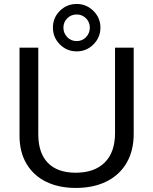

<svg xmlns="http://www.w3.org/2000/svg" viewBox="-20 -925 762 955"><path d="M356.9 9.8Q272.5 9.8 209.5 -21Q146.5 -51.8 111.8 -110.4Q77.1 -168.9 77.1 -250V-688H170.4V-257.8Q170.4 -163.6 218.3 -114.7Q266.1 -65.9 356.4 -65.9Q449.2 -65.9 500.7 -116.5Q552.2 -167 552.2 -264.2V-688H645V-258.8Q645 -175.3 609.6 -114.7Q574.2 -54.2 509.5 -22.2Q444.8 9.8 356.9 9.8ZM479.5 -787.6Q479.5 -738.8 444.8 -704.1Q410.2 -669.4 361.3 -669.4Q312.5 -669.4 277.8 -704.1Q243.2 -738.8 243.2 -787.6Q243.2 -836.9 277.8 -871.1Q312.5 -905.3 361.3 -905.3Q409.7 -905.3 444.6 -870.8Q479.5 -836.4 479.5 -787.6ZM426.8 -787.6Q426.8 -814.9 407.7 -834Q388.7 -853 361.3 -853Q333.5 -853 314.5 -834Q295.4 -814.9 295.4 -787.6Q295.4 -760.7 314 -740.7Q332.5 -720.7 361.3 -720.7Q389.6 -720.7 408.2 -740.5Q426.8 -760.3 426.8 -787.6Z"/></svg>

Font: Liberation Sans
Style: Regular
Weight: 400
Designer: Steve Matteson
Foundry: Ascender Corporation
Version: Version 2.00.1